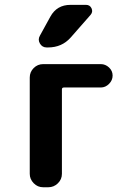

<svg xmlns="http://www.w3.org/2000/svg" viewBox="-20 -790 540 810"><path d="M405.3 -519.5Q424.8 -519.5 439.9 -505.4Q455.1 -491.2 455.1 -471.2Q455.1 -451.2 439.9 -436Q424.8 -420.9 405.3 -420.9H250Q241.2 -420.9 241.2 -413.1V-56.6Q241.2 -33.2 224.1 -16.6Q207 0 183.6 0H162.1Q138.7 0 122.1 -17.1Q105.5 -34.2 105.5 -56.6V-462.9Q105.5 -486.3 122.1 -502.9Q138.7 -519.5 162.1 -519.5ZM277.3 -769.5H342.8Q359.4 -769.5 366.2 -754.9Q373 -740.2 362.3 -727.5L278.3 -631.8Q241.2 -589.8 182.6 -589.8H176.8Q158.2 -589.8 148.4 -606.4Q138.7 -623 148.4 -639.6L192.4 -719.7Q219.7 -769.5 277.3 -769.5Z"/></svg>

Font: Rounded Mgen+ 1mn bold
Style: Bold
Weight: 700
Designer: [Source Han Sans]
Ryoko NISHIZUKA  (kana & ideographs); Paul D. Hunt (Latin, Greek & Cyrillic); Wenlong ZHANG  (bopomofo
Version: Version 1.059.20150602